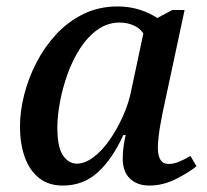

<svg xmlns="http://www.w3.org/2000/svg" viewBox="-20 -566 643 596"><path d="M175 10Q130 10 100.5 -14Q71 -38 56.5 -79.5Q42 -121 42 -173Q42 -220 55 -271.5Q68 -323 93 -371.5Q118 -420 154.5 -459.5Q191 -499 239 -522.5Q287 -546 345 -546Q382 -546 414.5 -535.5Q447 -525 468 -510L515 -535H553L485 -217Q483 -206 479 -185.5Q475 -165 472.5 -143Q470 -121 470 -108Q470 -57 503 -57Q519 -57 536 -64Q553 -71 571 -82L590 -50Q567 -31 526.5 -10.5Q486 10 444 10Q406 10 383.5 -11.5Q361 -33 361 -73Q361 -91 363 -107Q365 -123 370 -147H363Q328 -71 283 -30.5Q238 10 175 10ZM219 -58Q243 -58 269.5 -77.5Q296 -97 319.5 -130.5Q343 -164 361.5 -205Q380 -246 388 -288L425 -462Q414 -479 394 -487.5Q374 -496 352 -496Q314 -496 283 -474Q252 -452 228.5 -415.5Q205 -379 189.5 -335.5Q174 -292 166 -248.5Q158 -205 158 -170Q158 -109 175.5 -83.5Q193 -58 219 -58Z"/></svg>

Font: Noto Serif Medium
Style: Italic
Weight: 500
Italic angle: -12°
Designer: Monotype Design Team
Foundry: Monotype Imaging Inc.
Version: Version 2.014; ttfautohint (v1.8.4.7-5d5b)